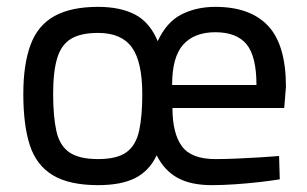

<svg xmlns="http://www.w3.org/2000/svg" viewBox="-20 -530 896 560"><path d="M266 10Q182 10 134 -19Q86 -48 67 -106.5Q48 -165 48 -256Q48 -342 69 -399Q90 -456 138.5 -483Q187 -510 266 -510Q331 -510 374 -487.5Q417 -465 440 -410Q466 -466 509.5 -488Q553 -510 608 -510Q710 -510 762 -454.5Q814 -399 814 -277L809 -215H483Q483 -141 510.5 -103.5Q538 -66 608 -66Q636 -66 670.5 -67.5Q705 -69 738 -71Q771 -73 794 -75L796 -7Q772 -3 737 1Q702 5 665.5 7.5Q629 10 598 10Q536 10 497.5 -11.5Q459 -33 437 -77Q415 -31 374 -10.5Q333 10 266 10ZM266 -66Q322 -66 349.5 -86.5Q377 -107 386 -149.5Q395 -192 395 -255Q395 -350 364.5 -392Q334 -434 266 -434Q216 -434 187.5 -417Q159 -400 147 -361Q135 -322 135 -256Q135 -190 144.5 -147.5Q154 -105 182.5 -85.5Q211 -66 266 -66ZM482 -282H728Q728 -366 699 -401Q670 -436 608 -436Q547 -436 514.5 -400Q482 -364 482 -282Z"/></svg>

Font: Cairo Medium
Style: Regular
Weight: 500
Designer: Mohamed Gaber, Accademia di Belle Arti di Urbino
Foundry: Kief Type Foundry, Accademia di Belle Arti di Urbino
Version: Version 3.117